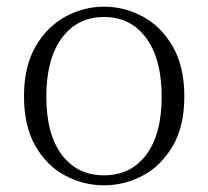

<svg xmlns="http://www.w3.org/2000/svg" viewBox="-20 -542 625 576"><path d="M292 14Q231 14 176 -15Q121 -44 86.5 -103.5Q52 -163 52 -253Q52 -343 87 -403Q122 -463 177 -492.5Q232 -522 292 -522Q353 -522 408 -492.5Q463 -463 498 -403Q533 -343 533 -253Q533 -163 498 -103.5Q463 -44 408 -15Q353 14 292 14ZM292 -16Q372 -16 418.5 -77.5Q465 -139 465 -252Q465 -365 418.5 -428Q372 -491 292 -491Q212 -491 165.5 -428Q119 -365 119 -252Q119 -139 165.5 -77.5Q212 -16 292 -16Z"/></svg>

Font: Noto Serif KR ExtraLight ExtraLight
Style: Regular
Weight: 250
Version: Version 2.003-H1;hotconv 1.1.1;makeotfexe 2.6.0